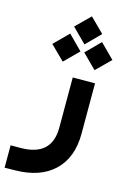

<svg xmlns="http://www.w3.org/2000/svg" viewBox="-148 -742 685 1033"><g transform="rotate(15 194.5 -225.0)"><path d="M151.9 -601.1 230.5 -678.7 308.6 -601.1 230.5 -522.5ZM240.7 -480.5 318.8 -559.1 397.5 -480.5 318.8 -402.8ZM63 -480.5 141.6 -559.1 219.7 -480.5 141.6 -402.8ZM41 104.5Q215.8 104.5 215.8 -54.2V-314.9V-334.5H235.4L320.3 -335H339.8V-315.4V-54.2Q339.8 78.6 262.2 153.1Q184.6 227.5 42 228.5L7.3 229L-12.7 229.5V209.5V124V104.5H6.8Z"/></g></svg>

Font: Shabnam WOL
Style: Bold-WOL
Weight: 700
Foundry: DejaVu fonts team - Redesigned by Saber Rastikerdar - Based on Vazir font
Version: Version 5.0.0